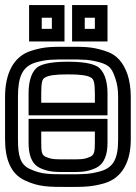

<svg xmlns="http://www.w3.org/2000/svg" viewBox="-22 -704 537 759"><path d="M495 -321C495 -355 490 -386 482 -410C465 -457 441 -489 389 -504C338 -520 309 -519 247 -519C184 -519 155 -520 104 -504C29 -482 -2 -410 -2 -321V-153C-2 -78 19 -17 76 9C131 35 170 35 247 35C308 35 339 35 389 21C462 0 495 -66 495 -153V-321ZM445 -321V-153C445 -77 427 -42 375 -27C332 -15 308 -15 247 -15C170 -15 142 -15 96 -36C59 -53 49 -86 49 -153V-321C49 -400 66 -441 119 -457C162 -469 183 -469 247 -469C310 -469 331 -469 374 -457C411 -446 421 -433 434 -394C441 -374 445 -351 445 -321ZM141 -336C141 -377 145 -392 155 -397C169 -406 197 -410 247 -410C296 -410 324 -406 338 -397C348 -392 353 -377 353 -336V-298H141V-336ZM91 -336V-273V-248H116H378H403V-273V-336C403 -385 389 -425 363 -441C341 -454 300 -460 247 -460C193 -460 152 -454 130 -441C104 -425 91 -385 91 -336ZM353 -140C353 -103 350 -91 334 -84C309 -73 295 -74 247 -74C198 -74 184 -73 159 -84C143 -91 141 -103 141 -140V-184H353V-140ZM403 -140V-209V-234H378H116H91V-209V-140C91 -97 100 -56 138 -39C174 -23 200 -24 247 -24C293 -24 319 -23 355 -39C393 -56 403 -97 403 -140ZM233 -565V-659V-684H208H118H93V-659V-565V-540H118H208H233V-565ZM183 -590H143V-634H183V-590ZM403 -565V-659V-684H378H288H263V-659V-565V-540H288H378H403V-565ZM353 -590H313V-634H353V-590Z"/></svg>

Font: Gamestation DisplayOutline
Style: Regular
Weight: 400
Designer: Jonas Hecksher
Foundry: Jonas Hecksher, Playtypeª, e-types AS
Version: Version 1.003